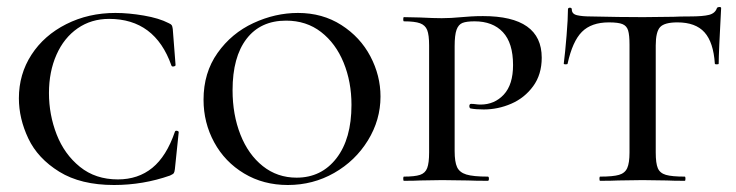

<svg xmlns="http://www.w3.org/2000/svg" viewBox="-20 -517 2105 549"><path d="M462 -451Q469 -448 471 -445Q473 -442 474 -434L482 -331Q482 -328 476.5 -327Q471 -326 470 -330Q423 -463 292 -463Q241 -463 202 -436Q163 -409 141.5 -360.5Q120 -312 120 -251Q120 -189 142 -132.5Q164 -76 208.5 -40Q253 -4 317 -4Q375 -4 415.5 -37Q456 -70 480 -140Q481 -144 486 -143Q491 -142 491 -139L480 -33Q479 -25 477 -22Q475 -19 466 -15Q389 12 306 12Q211 12 149.5 -26Q88 -64 61 -121Q34 -178 34 -236Q34 -305 70 -360.5Q106 -416 169.5 -448Q233 -480 310 -480Q348 -480 391.5 -472.5Q435 -465 462 -451Z M562 -232Q562 -309 602 -365.5Q642 -422 704.5 -451Q767 -480 832 -480Q902 -480 956 -445.5Q1010 -411 1039 -356Q1068 -301 1068 -241Q1068 -174 1032 -115.5Q996 -57 935.5 -22.5Q875 12 803 12Q733 12 678 -21Q623 -54 592.5 -110Q562 -166 562 -232ZM985 -217Q985 -283 962.5 -338Q940 -393 898 -425.5Q856 -458 798 -458Q725 -458 685 -406Q645 -354 645 -259Q645 -189 667.5 -132Q690 -75 731.5 -42Q773 -9 828 -9Q899 -9 942 -64.5Q985 -120 985 -217Z M1375 -12Q1378 -12 1378 -6Q1378 0 1375 0Q1339 0 1318 -1L1244 -2L1182 -1Q1165 0 1135 0Q1133 0 1133 -6Q1133 -12 1135 -12Q1166 -12 1181 -17Q1196 -22 1201.5 -36.5Q1207 -51 1207 -81V-387Q1207 -417 1201.5 -431Q1196 -445 1181 -450.5Q1166 -456 1135 -456Q1133 -456 1133 -462Q1133 -468 1135 -468L1181 -467Q1221 -465 1243 -465Q1269 -465 1300 -468Q1311 -469 1326.5 -470Q1342 -471 1361 -471Q1529 -471 1529 -352Q1529 -304 1504.5 -270.5Q1480 -237 1442 -220.5Q1404 -204 1363 -204Q1340 -204 1325 -207Q1322 -209 1322 -213Q1322 -220 1327 -220Q1334 -220 1340.5 -219Q1347 -218 1354 -218Q1394 -218 1420.5 -246.5Q1447 -275 1447 -331Q1447 -394 1418 -425Q1389 -456 1337 -456Q1314 -456 1302.5 -451.5Q1291 -447 1285.5 -432Q1280 -417 1280 -385V-85Q1280 -54 1287 -39Q1294 -24 1313.5 -18Q1333 -12 1375 -12Z M1603 -335Q1603 -333 1597.5 -333Q1592 -333 1592 -335Q1596 -366 1600 -415Q1604 -464 1604 -490Q1604 -495 1609.5 -495Q1615 -495 1615 -490Q1615 -477 1630 -473.5Q1645 -470 1668 -470Q1754 -468 1819 -468L1906 -469Q1923 -470 1952 -470Q1990 -470 2007.5 -474.5Q2025 -479 2030 -494Q2032 -497 2037 -497Q2042 -497 2042 -494Q2035 -365 2035 -335Q2035 -333 2029.5 -333Q2024 -333 2024 -335Q2020 -396 1994.5 -424.5Q1969 -453 1917 -453Q1880 -453 1867.5 -439.5Q1855 -426 1855 -387V-81Q1855 -50 1861 -36Q1867 -22 1884 -17Q1901 -12 1938 -12Q1940 -12 1940 -6Q1940 0 1938 0Q1905 0 1887 -1L1817 -2L1748 -1Q1729 0 1696 0Q1694 0 1694 -6Q1694 -12 1696 -12Q1733 -12 1750 -17Q1767 -22 1773.5 -36.5Q1780 -51 1780 -81V-389Q1780 -417 1776 -430Q1772 -443 1760 -448Q1748 -453 1721 -453Q1671 -453 1644 -426Q1617 -399 1603 -335Z"/></svg>

Font: Cormorant Unicase Medium
Style: Regular
Weight: 500
Designer: Christian Thalmann (Catharsis Fonts)
Foundry: Catharsis Fonts
Version: Version 4.000